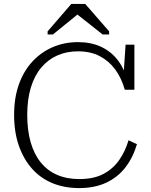

<svg xmlns="http://www.w3.org/2000/svg" viewBox="-20 -943 773 980"><path d="M378 -681Q320 -681 272.5 -660Q225 -639 190.5 -598Q156 -557 137.5 -496.5Q119 -436 119 -357Q119 -278 136.5 -217Q154 -156 188 -114Q222 -72 271.5 -50.5Q321 -29 385 -29Q459 -29 508.5 -55.5Q558 -82 589 -127Q620 -172 636 -227L679 -207Q659 -139 620 -88.5Q581 -38 522 -10.5Q463 17 384 17Q309 17 248 -8Q187 -33 143.5 -82Q100 -131 76 -200Q52 -269 52 -357Q52 -444 76.5 -512.5Q101 -581 145.5 -629Q190 -677 249.5 -702.5Q309 -728 378 -728Q443 -728 493 -705.5Q543 -683 577.5 -640.5Q612 -598 629 -537L609 -536L621 -715H666V-485H617Q600 -545 568 -588.5Q536 -632 489 -656.5Q442 -681 378 -681ZM415 -923H344L223 -783V-767H250L399 -888L352 -887L504 -767H537V-783Z"/></svg>

Font: Roboto Serif ExtraLight
Style: Regular
Weight: 250
Version: Version 1.007